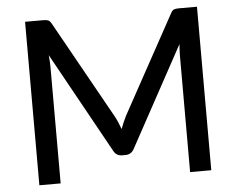

<svg xmlns="http://www.w3.org/2000/svg" viewBox="-51 -779 1034 840"><g transform="rotate(-5 466.0 -359.0)"><path d="M843.5 -718V0H750.5V-511Q750.5 -522.5 751.2 -535.5Q752 -548.5 753 -562L514 -123.5Q501.5 -99 475.5 -99H460.5Q434.5 -99 422.5 -123.5L179 -563.5Q182 -535.5 182 -511V0H88.5V-718H167.5Q181.5 -718 189.2 -715.2Q197 -712.5 204 -700L444 -270Q451 -257 457 -242.5Q463 -228 468.5 -213.5Q479 -243 493 -270.5L728.5 -700Q735 -712.5 742.8 -715.2Q750.5 -718 764.5 -718Z"/></g></svg>

Font: Lato 2
Style: Regular
Weight: 500
Designer: Lukasz Dziedzic with Adam Twardoch and Botio Nikoltchev
Foundry: tyPoland Lukasz Dziedzic
Version: Version 2.015; 2015-08-06; http://www.latofonts.com/